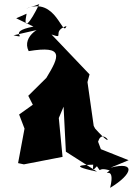

<svg xmlns="http://www.w3.org/2000/svg" viewBox="-20 -816 639 924"><path d="M58 -728 141 -688C3 -662 126 -628 45 -646L224 -687C185 -702 81 -643 118 -570C289 -598 267 -546 203 -441L116 -355L138 -312L72 -265L98 -197L67 -31L95 -25L281 -61L263 -248L340 -431L285 -322L297 -86L447 10C274 -26 427 -22 441 -24C479 29 436 -17 508 4C465 42 539 -30 510 88C621 21 634 -41 512 -9L599 -45L433 -111L427 4C539 -105 408 -66 476 -70L452 -134C475 -212 550 -72 438 -197L431 -210L401 -421L411 -458L228 -650C296 -626 225 -664 300 -691C281 -630 251 -836 105 -774L169 -796C123 -702 90 -665 108 -750Z"/></svg>

Font: Asimov Silicon
Style: Regular
Weight: 400
Designer: Google
Version: Version 2.000980; 2014